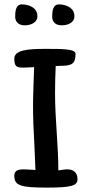

<svg xmlns="http://www.w3.org/2000/svg" viewBox="-20 -852 413 872"><path d="M81 -832C50 -834 49 -796 49 -776C49 -763 55 -737 92 -737C124 -737 150 -752 150 -778C150 -817 113 -831 81 -832ZM250 -832C218 -834 217 -796 217 -776C217 -763 223 -737 260 -737C293 -737 318 -752 318 -778C318 -817 281 -831 250 -832ZM233 -552 253 -553C307 -553 323 -562 323 -608C323 -631 254 -630 184 -630C108 -630 45 -625 45 -586C45 -552 54 -545 82 -545C90 -545 101 -545 135 -547L133 -492C131 -442 130 -387 130 -374C130 -319 132 -262 136 -198L141 -80C119 -81 112 -82 108 -82C76 -84 45 -85 45 -54C45 -9 73 0 193 0C302 0 332 -8 332 -38C332 -71 311 -83 284 -83C274 -83 267 -81 245 -78C245 -193 230 -309 230 -429C230 -470 231 -509 233 -552Z"/></svg>

Font: Itim
Style: Regular
Weight: 400
Designer: CadsonDemak Team
Foundry: Pablo Impallari
Version: Version 1.002;PS 001.002;hotconv 1.0.88;makeotf.lib2.5.64775